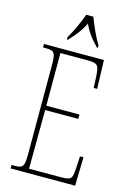

<svg xmlns="http://www.w3.org/2000/svg" viewBox="-137 -998 724 1064"><g transform="rotate(15 224.5 -465.5)"><path d="M152 -784V-771H158C194 -810 218 -838 242 -886C264 -838 287 -810 324 -771H330V-784C306 -822 278 -886 261 -931H220C205 -886 175 -822 152 -784ZM36 0H406L410 -164H390L386 -94C382 -33 379 -25 314 -25H135L137 -362H327V-387H137V-689H287C355 -689 359 -682 363 -600L365 -550H385L380 -714H36V-694H53C103 -694 109 -683 109 -606V-108C109 -31 103 -20 53 -20H36Z"/></g></svg>

Font: Noto Serif Bengali ExtraCondensed Thin
Style: Regular
Weight: 100
Width: 2
Designer: Juan Bruce, Universal Thirst, Indian Type Foundry and the Monotype Design Team.
Foundry: Monotype Imaging Inc.
Version: Version 2.003